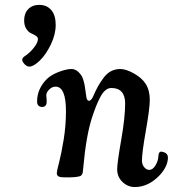

<svg xmlns="http://www.w3.org/2000/svg" viewBox="-20 -714 699 776"><path d="M69.8 -473.1Q69.8 -475.1 70.6 -476.8Q71.3 -478.5 72.3 -480Q73.2 -481.4 75.4 -483.4Q77.6 -485.4 79.1 -486.3Q80.6 -487.3 84 -489.7Q87.4 -492.2 88.9 -493.2Q106.9 -507.3 120.1 -525.4Q133.3 -543.5 133.3 -556.6Q133.3 -564 124.5 -569.6Q115.7 -575.2 105.5 -579.6Q95.2 -584 86.4 -597.4Q77.6 -610.8 77.6 -631.3Q77.6 -660.2 94.2 -677.2Q110.8 -694.3 138.7 -694.3Q168.9 -694.3 187 -673.6Q205.1 -652.8 205.1 -613.3Q205.1 -574.7 185.5 -534.2Q166 -493.7 140.9 -469.2Q115.7 -444.8 97.7 -444.8Q88.9 -444.8 79.3 -454.6Q69.8 -464.4 69.8 -473.1ZM466.3 -435.1Q489.3 -435.1 521.5 -417Q553.7 -398.9 568.4 -375.5Q585.4 -349.6 585.4 -310.1Q585.4 -276.4 569.6 -186.5Q553.7 -96.7 553.7 -64.5Q553.7 -49.3 562.5 -38.6Q571.3 -27.8 582.5 -27.3Q596.7 -26.9 607.9 -44.9Q619.1 -63 620.1 -82Q620.6 -102.1 633.3 -101.1Q640.6 -99.6 643.1 -98.6Q658.7 -92.8 658.7 -77.6Q658.7 -40 622.1 -2.4Q577.6 42 524.9 42Q496.6 42 475.1 21.5Q453.6 1 453.6 -29.8Q453.6 -55.7 469.7 -147.5Q485.8 -239.3 485.8 -295.4Q485.8 -358.4 429.7 -358.4Q417 -358.4 405.8 -348.9Q394.5 -339.4 384.8 -320.6Q375 -301.8 368.2 -284.4Q361.3 -267.1 352.5 -240.7Q328.1 -167 316.4 -35.2Q316.4 -34.2 315.9 -30.3Q315.4 -26.4 315.4 -24.9Q315.4 -23.4 314.9 -20.3Q314.5 -17.1 314 -15.4Q313.5 -13.7 312.5 -11.2Q311.5 -8.8 310.3 -7.3Q309.1 -5.9 307.6 -4.4Q306.2 -2.9 304 -2.2Q301.8 -1.5 299.3 -1Q283.7 2.9 259.3 2.9Q231.4 2.9 228 2Q209.5 0.5 209.5 -14.6Q209.5 -22 218.8 -57.4Q228 -92.8 237.3 -149.4Q246.6 -206.1 246.6 -264.6Q246.6 -363.3 205.1 -363.8Q191.4 -364.3 179.7 -353Q168 -341.8 167 -330.6Q167 -325.2 168 -317.4Q168.9 -309.6 168.5 -299.8Q168 -290.5 162.6 -285.9Q157.2 -281.2 149.9 -281.7Q129.9 -282.7 129.9 -303.7Q129.9 -352.1 165 -390.1Q182.6 -409.7 215.1 -422.4Q247.6 -435.1 268.6 -435.1Q290 -435.1 307.6 -411.1Q312.5 -404.8 316.7 -391.1Q320.8 -377.4 322.5 -366.9Q324.2 -356.4 326.4 -340.1Q328.6 -323.7 329.1 -321.8Q331.5 -306.6 339.8 -306.6Q346.7 -306.6 354.5 -320.3Q366.7 -348.1 376 -365Q385.3 -381.8 398.9 -399.9Q412.6 -418 429.2 -426.5Q445.8 -435.1 466.3 -435.1Z"/></svg>

Font: Cooper* Medium
Style: Italic
Weight: 500
Italic angle: -7°
Designer: Owen Earl
Foundry: indestructible type*
Version: Version 0.001